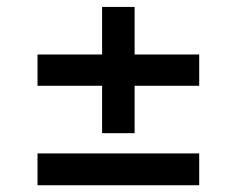

<svg xmlns="http://www.w3.org/2000/svg" viewBox="-20 -572 690 560"><path d="M89.4 -31.7V-124.5H561V-31.7ZM89.4 -321.8V-413.1H561V-321.8ZM277.8 -183.6V-551.8H372.6V-183.6Z"/></svg>

Font: Inter 24pt Medium
Style: Regular
Weight: 500
Designer: Rasmus Andersson
Foundry: rsms
Version: Version 4.001;git-66647c0bb